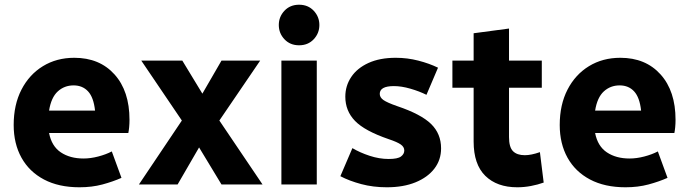

<svg xmlns="http://www.w3.org/2000/svg" viewBox="-20 -782 2919 814"><path d="M38 -252Q38 -338 71 -402Q104 -466 162 -501.5Q220 -537 295 -537Q402 -537 465.5 -466.5Q529 -396 529 -274Q529 -257 527.5 -242Q526 -227 524 -218H188Q199 -162 238 -136Q277 -110 334 -110Q364 -110 396.5 -118.5Q429 -127 454 -140L495 -28Q459 -12 414.5 0Q370 12 317 12Q229 12 166.5 -21Q104 -54 71 -113.5Q38 -173 38 -252ZM292 -420Q253 -420 225 -394.5Q197 -369 188 -313H383Q377 -369 353.5 -394.5Q330 -420 292 -420Z M569 0 751 -271 579 -525H753L838 -385L919 -525H1083L910 -271L1093 0H919L824 -157L733 0Z M1162 -676Q1162 -711 1186 -736.5Q1210 -762 1248 -762Q1286 -762 1310 -736.5Q1334 -711 1334 -676Q1334 -641 1310 -615.5Q1286 -590 1248 -590Q1210 -590 1186 -615.5Q1162 -641 1162 -676ZM1173 0V-525H1323V0Z M1423 -35 1474 -154Q1506 -135 1547 -121.5Q1588 -108 1628 -108Q1666 -108 1680 -118.5Q1694 -129 1694 -144Q1694 -159 1679 -169.5Q1664 -180 1628 -192Q1526 -227 1485 -269.5Q1444 -312 1444 -372Q1444 -418 1469 -455.5Q1494 -493 1542 -515Q1590 -537 1658 -537Q1707 -537 1753.5 -525Q1800 -513 1837 -495L1788 -380Q1758 -395 1720 -406Q1682 -417 1650 -417Q1590 -417 1590 -384Q1590 -369 1605.5 -358Q1621 -347 1664 -332Q1765 -298 1807.5 -256.5Q1850 -215 1850 -153Q1850 -104 1821.5 -67Q1793 -30 1741.5 -9Q1690 12 1620 12Q1562 12 1511.5 -1.5Q1461 -15 1423 -35Z M1898 -410V-525H1988V-641L2138 -661V-525H2277V-410H2138V-201Q2138 -158 2155 -141Q2172 -124 2205 -124Q2232 -124 2269 -137L2285 -8Q2260 1 2231 6.5Q2202 12 2173 12Q2087 12 2037.5 -36.5Q1988 -85 1988 -182V-410Z M2353 -252Q2353 -338 2386 -402Q2419 -466 2477 -501.5Q2535 -537 2610 -537Q2717 -537 2780.5 -466.5Q2844 -396 2844 -274Q2844 -257 2842.5 -242Q2841 -227 2839 -218H2503Q2514 -162 2553 -136Q2592 -110 2649 -110Q2679 -110 2711.5 -118.5Q2744 -127 2769 -140L2810 -28Q2774 -12 2729.5 0Q2685 12 2632 12Q2544 12 2481.5 -21Q2419 -54 2386 -113.5Q2353 -173 2353 -252ZM2607 -420Q2568 -420 2540 -394.5Q2512 -369 2503 -313H2698Q2692 -369 2668.5 -394.5Q2645 -420 2607 -420Z"/></svg>

Font: Radio Canada
Style: Bold
Weight: 700
Designer: Charles Daoud, Etienne Aubert Bonn, Alexandre Saumier Demers, Jacques Le Bailly
Foundry: Radio-Canada
Version: Version 2.104; ttfautohint (v1.8.4.7-5d5b);gftools[0.9.28.de